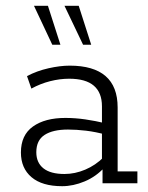

<svg xmlns="http://www.w3.org/2000/svg" viewBox="-20 -631 511 661"><path d="M194 10Q125 10 88.5 -21Q52 -52 52 -106Q52 -166 93.5 -195.5Q135 -225 205 -225Q239 -225 273.5 -220Q308 -215 346 -206L331 -197V-265Q331 -312 303 -336Q275 -360 218 -360Q186 -360 152.5 -351.5Q119 -343 88 -326L73 -369Q107 -387 147 -396Q187 -405 220 -405Q302 -405 343.5 -369Q385 -333 385 -261V-41H453V0H333V-61L341 -56Q311 -23 271.5 -6.5Q232 10 194 10ZM202 -32Q238 -32 273.5 -47Q309 -62 337 -90L331 -71V-184L346 -167Q310 -177 276.5 -181Q243 -185 214 -185Q162 -185 133.5 -166.5Q105 -148 105 -107Q105 -71 129.5 -51.5Q154 -32 202 -32ZM266 -477 202 -611H251L294 -477ZM160 -477 97 -611H145L188 -477Z"/></svg>

Font: Rokkitt SemiBold Light
Style: Regular
Weight: 300
Version: Version 3.103